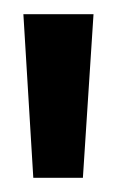

<svg xmlns="http://www.w3.org/2000/svg" viewBox="-20 -711 164 271"><path d="M27 -460 13 -691H112L97 -460Z"/></svg>

Font: Bricolage Grotesque 48pt Condensed Medium
Style: Regular
Weight: 500
Width: 3
Designer: Mathieu Triay
Foundry: Atelier Triay
Version: Version 1.001;gftools[0.9.33.dev8+g029e19f]